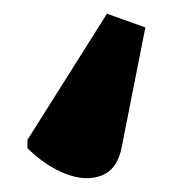

<svg xmlns="http://www.w3.org/2000/svg" viewBox="-20 -73 252 280"><path d="M136 -53 192 -33 158 139Q152 174 128 183Q104 192 74.5 180Q45 168 20 143V131Z"/></svg>

Font: Noto Serif ExtraCondensed ExtraBold
Style: Regular
Weight: 800
Width: 2
Designer: Monotype Design Team
Foundry: Monotype Imaging Inc.
Version: Version 2.013; ttfautohint (v1.8.4.7-5d5b)